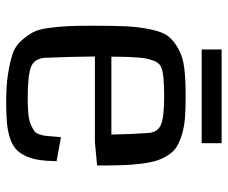

<svg xmlns="http://www.w3.org/2000/svg" viewBox="-76 -626 710 597"><g transform="rotate(90 278.5 -328.0)"><path d="M60.5 0ZM495.1 -275.4Q436.5 -269.5 422.4 -268.6H156.2Q156.7 -197.8 160.2 -113.3Q162.6 -80.6 188.2 -70.1Q213.9 -59.6 288.1 -59.6Q315.9 -59.6 335.9 -61.8Q356 -64 368.4 -69.6Q380.9 -75.2 387.9 -80.3Q395 -85.4 398.4 -96.4Q401.9 -107.4 402.8 -115Q403.8 -122.6 404.8 -137.9Q405.8 -153.3 407.2 -163.1L481.9 -149.4Q481 -115.2 477.1 -91.6Q473.1 -67.9 463.9 -49.8Q454.6 -31.7 441.9 -21.2Q429.2 -10.7 407.7 -3.9Q386.2 2.9 360.4 5.1Q334.5 7.3 296.4 7.3Q247.6 7.3 211.4 1.7Q175.3 -3.9 149.7 -12.2Q124 -20.5 107.4 -39.3Q90.8 -58.1 81.3 -75.2Q71.8 -92.3 67.4 -125.5Q63 -158.7 61.8 -185.8Q60.5 -212.9 60.5 -260.7Q60.5 -328.1 62.3 -365.7Q64 -403.3 71.8 -441.2Q79.6 -479 92.8 -496.1Q106 -513.2 131.8 -527.8Q157.7 -542.5 192.9 -546.6Q228 -550.8 282.2 -550.8Q319.8 -550.8 347.2 -548.6Q374.5 -546.4 397.5 -539.6Q420.4 -532.7 435.3 -523.9Q450.2 -515.1 461.7 -498Q473.1 -481 479.2 -462.6Q485.4 -444.3 489.3 -414.1Q493.2 -383.8 494.1 -352.8Q495.1 -321.8 495.1 -275.4ZM156.7 -319.8H398.9Q397.9 -382.3 394 -434.1Q392.1 -463.9 368.4 -473.9Q344.7 -483.9 281.7 -483.9Q211.9 -483.9 193.4 -476.1Q185.1 -473.6 179 -467.5Q172.9 -461.4 168.9 -450.2Q165 -439 162.8 -429.2Q160.6 -419.4 159.4 -402.1Q158.2 -384.8 157.7 -375.2Q157.2 -365.7 157 -346.2Q156.7 -326.7 156.7 -319.8ZM134.3 -662.6H425.8V-600.6H134.3Z"/></g></svg>

Font: Coda
Style: Regular
Weight: 400
Designer: vernon adams
Foundry: vernon adams
Version: Version 2.000; ttfautohint (v0.8) -r 50 -G 200 -x